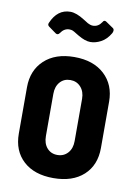

<svg xmlns="http://www.w3.org/2000/svg" viewBox="-82 -761 581 823"><g transform="rotate(10 208.5 -349.5)"><path d="M209 -612.8Q204.1 -615.2 194.8 -621.3Q185.5 -627.4 179.7 -629.6Q173.8 -631.8 166 -631.8Q143.1 -631.8 127.9 -608.9Q120.6 -598.6 110.8 -605L79.1 -627.9Q69.8 -634.3 74.2 -644Q101.1 -707 157.2 -707Q183.6 -707 219.2 -684.1Q222.2 -682.6 228.8 -678.2Q235.4 -673.8 239.3 -671.6Q243.2 -669.4 249.5 -667.2Q255.9 -665 262.2 -665Q285.2 -665 299.8 -687Q305.7 -698.7 315.9 -691.9L348.1 -669.9Q353 -666.5 353 -660.2Q353 -653.3 349.1 -647Q332.5 -619.1 309.3 -606.7Q286.1 -594.2 263.2 -594.2Q240.2 -594.2 209 -612.8ZM208 7.8Q125 7.8 77.4 -35.9Q29.8 -79.6 29.8 -154.8V-356Q29.8 -429.7 77.6 -474.4Q125.5 -519 208 -519Q291 -519 339.1 -474.4Q387.2 -429.7 387.2 -356V-154.8Q387.2 -79.6 339.4 -35.9Q291.5 7.8 208 7.8ZM271 -164.1V-348.1Q271 -379.4 253.4 -399.2Q235.8 -418.9 208 -418.9Q180.2 -418.9 163.1 -399.4Q146 -379.9 146 -348.1V-164.1Q146 -131.8 163.1 -112.3Q180.2 -92.8 208 -92.8Q235.8 -92.8 253.4 -112.3Q271 -131.8 271 -164.1Z"/></g></svg>

Font: Barlow Condensed SemiBold
Style: Regular
Weight: 600
Width: 3
Designer: Jeremy Tribby
Foundry: Tribby Type
Version: Version 1.422;hotconv 1.0.109;makeotfexe 2.5.65596